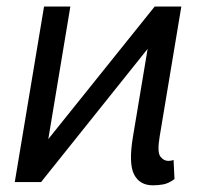

<svg xmlns="http://www.w3.org/2000/svg" viewBox="-20 -548 658 578"><path d="M103.7 0H24.5L112.6 -528.4H191.8L125.4 -129.3L445.7 -528.4H525.9L460.6 -136.7Q452.8 -90.2 462.7 -76.9Q472.7 -63.6 486.9 -63.6Q496.1 -63.6 502.5 -66.8L505.3 -8.9Q487.2 4.3 471.6 7.1Q456 9.9 440.3 9.9Q400.2 9.9 383.5 -23.1Q366.8 -56.1 380.3 -136.7L424.4 -400.9Z"/></svg>

Font: Inter Light  BETA
Style: Italic
Weight: 300
Italic angle: 9.39999°
Designer: Rasmus Andersson
Foundry: rsms
Version: Version 3.011;git-f93a4a705